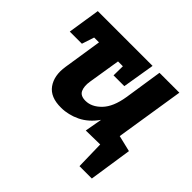

<svg xmlns="http://www.w3.org/2000/svg" viewBox="-166 -740 1120 1120"><g transform="rotate(45 394.5 -179.5)"><path d="M20 -337 51 -537H503L470 -337H381L382 -413H342L310 -214Q303 -171 315.5 -143.5Q328 -116 370 -116Q421 -116 465 -161.5Q509 -207 524 -301L560 -537H724L657 -112L757 -88L717 178H615L611 3L494 5L513 -102Q471 -42 414 -14.5Q357 13 298 13Q210 14 172.5 -38.5Q135 -91 148 -174L185 -413H145L120 -337Z"/></g></svg>

Font: Bitter ExtraBold
Style: Italic
Weight: 800
Italic angle: -9°
Designer: Sol Matas, and Bitter project Authors
Foundry: Sol Matas
Version: Version 2.001